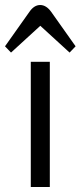

<svg xmlns="http://www.w3.org/2000/svg" viewBox="-33 -747 322 767"><path d="M90 0V-500H166V0ZM84 -699Q103 -727 127.5 -727Q152 -727 172 -699L269 -562L245 -537L128 -644L11 -537L-13 -562Z"/></svg>

Font: Imprima
Style: Regular
Weight: 400
Version: Version 1.001